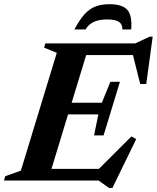

<svg xmlns="http://www.w3.org/2000/svg" viewBox="-48 -882 766 938"><path d="M485 36.5 433.5 0H-28.5L-22.5 -21L54 -48.5L229.5 -624L167.5 -649L173.5 -670H612.5L683.5 -703H698L666.5 -471.5H637L601.5 -613H373L302 -380H449.5L491.5 -482.5H538L458 -220.5H411.5L432.5 -323H284.5L203.5 -57H435L594 -215.5L617.5 -202.5L501 36.5ZM475 -787Q397.5 -787 370 -738H315.5Q340.5 -785.5 364.8 -812.2Q389 -839 418.2 -850.2Q447.5 -861.5 487.5 -861.5Q548.5 -861.5 573.5 -834.5Q598.5 -807.5 593 -738H550Q550.5 -763.5 533.2 -775.2Q516 -787 475 -787Z"/></svg>

Font: Newsreader Text
Style: Bold Italic
Weight: 700
Italic angle: -17°
Designer: Hugues Gentile
Foundry: Production Type
Version: Version 1.001